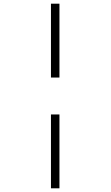

<svg xmlns="http://www.w3.org/2000/svg" viewBox="-20 -780 599 1040"><path d="M256 -760H302V-360H256ZM256 -160H302V240H256Z"/></svg>

Font: Noto Serif Light
Style: Regular
Weight: 300
Designer: Monotype Design Team
Foundry: Monotype Imaging Inc.
Version: Version 1.001